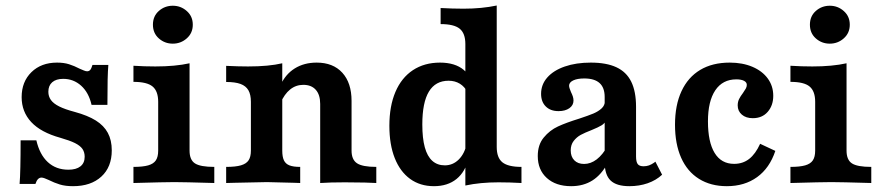

<svg xmlns="http://www.w3.org/2000/svg" viewBox="-20 -651 3138 683"><path d="M153.1 -10.8Q145.9 -14 139 -16.7Q132.2 -19.3 127.6 -19.3Q120.7 -19.3 115.2 -13.9Q109.8 -8.4 106.1 3.2H49.7Q51.6 -18.4 52.4 -57Q53.3 -95.5 53.3 -151.9H109.3Q120.9 -101.3 150.1 -74.3Q179.3 -47.3 223.3 -47.3Q251.1 -47.3 266.1 -59.2Q281.2 -71.1 281.2 -93.3Q281.2 -109.6 273.3 -121.2Q265.3 -132.7 246.8 -142Q228.3 -151.2 194.8 -160.8Q125.4 -180 91.2 -216.7Q57 -253.4 57 -305.5Q57 -360.2 91.8 -394.3Q126.6 -428.3 182.9 -428.3Q207.1 -428.3 225.6 -422.5Q244.1 -416.7 263.4 -406.6Q271 -403.4 278 -400.4Q285 -397.4 289.9 -397.4Q296.7 -397.4 301 -402.4Q305.3 -407.5 308.9 -419.9H365.4Q363.7 -400.6 362.9 -367.6Q362.1 -334.6 362.1 -278H305.7Q295.7 -321.8 268.6 -346.2Q241.5 -370.5 204.8 -370.5Q179.6 -370.5 165.8 -358.5Q152 -346.5 152 -324.6Q152 -307.9 161.2 -295.2Q170.3 -282.5 190.7 -272.3Q211 -262.1 245.8 -252.9Q292.1 -240.3 320.9 -222.3Q349.7 -204.2 363.6 -178.3Q377.6 -152.3 377.6 -116.2Q377.6 -56.6 340.4 -22.7Q303.3 11.3 239.8 11.3Q212.5 11.3 192.9 5.3Q173.2 -0.7 153.1 -10.8Z M542.7 -115.3V-288.8Q542.7 -326.7 522.9 -343.2Q503.1 -359.8 454.7 -359.8V-417.1Q494.1 -414.6 532.6 -414.6Q603.8 -414.6 654.3 -425.9V-115.3Q654.3 -82.3 673.5 -69.8Q692.7 -57.3 742.3 -57.3V0Q632.8 -3.2 600.2 -3.2Q567.6 -3.2 454.7 0V-57.3Q487.9 -57.3 507 -62.7Q526 -68.1 534.3 -80.4Q542.7 -92.7 542.7 -115.3ZM524 -563.2Q524 -593.4 545 -612Q566 -630.6 594.7 -630.6Q623.3 -630.6 644.5 -611.7Q665.8 -592.9 665.8 -563.2Q665.8 -533.4 644.5 -514.6Q623.3 -495.7 594.7 -495.7Q566 -495.7 545 -514.4Q524 -533 524 -563.2Z M872.5 -115.3V-288.8Q872.5 -314.6 863.6 -330Q854.7 -345.3 835.6 -352.4Q816.6 -359.4 784.5 -359.4V-416.7Q830.3 -414.6 862.4 -414.6Q936.2 -414.6 984.1 -425.9V-115.3Q984.1 -93.1 990 -80.6Q995.9 -68.1 1009.7 -62.7Q1023.5 -57.3 1047.9 -57.3V0L1025.4 -0.8Q948.2 -3.2 929.7 -3.2Q909.8 -3.2 814.4 -0.8L784.5 0V-57.3Q818.2 -57.3 837.2 -62.9Q856.3 -68.5 864.4 -80.9Q872.5 -93.2 872.5 -115.3ZM1059 -349.2Q1032.5 -349.2 1012.1 -332.7Q991.6 -316.3 977.8 -284.3L978 -348Q995.1 -386.6 1028.4 -407.5Q1061.6 -428.3 1106.4 -428.3Q1164.9 -428.3 1197.7 -392.3Q1230.6 -356.2 1230.6 -292.1V-115.3Q1230.6 -83.1 1250 -70.2Q1269.4 -57.3 1318.6 -57.3V0Q1298.7 -0.8 1278.1 -1.6L1206.2 -2.4Q1154.5 -2.4 1119 0V-281.3Q1119 -314 1103.3 -331.6Q1087.6 -349.2 1059 -349.2Z M1547.4 -565.3V-622.5Q1589.8 -620.1 1628.8 -620.1Q1693.7 -620.1 1747 -631.4V-128.2Q1747 -89.9 1767.2 -73.6Q1787.5 -57.3 1835 -57.3V0Q1793.3 -2.4 1753.6 -2.4Q1688.7 -2.4 1635.4 8.9V-494.3Q1635.4 -532.6 1615.2 -548.9Q1595 -565.3 1547.4 -565.3ZM1365.1 -203.5Q1365.1 -273.3 1386.6 -323.9Q1408.1 -374.4 1448.8 -401.4Q1489.6 -428.3 1545.3 -428.3Q1571.8 -428.3 1593.1 -421.8Q1614.3 -415.3 1629.5 -402.5Q1644.6 -389.7 1652.4 -371.1L1642.7 -323.1Q1633.1 -342.5 1615.8 -353.2Q1598.4 -363.8 1575.7 -363.8Q1529.1 -363.8 1505.7 -325.1Q1482.3 -286.4 1482.3 -208.2Q1482.3 -159.4 1491.1 -127.1Q1500 -94.8 1517.9 -78.8Q1535.9 -62.8 1562.4 -62.8Q1591 -62.8 1612 -83.7Q1633.1 -104.7 1640.3 -140.5L1646.6 -88Q1635.8 -40.2 1604.1 -14.4Q1572.4 11.3 1523.7 11.3Q1474.6 11.3 1439 -14.5Q1403.3 -40.4 1384.2 -88.6Q1365.1 -136.8 1365.1 -203.5Z M2131 -74V-306.1Q2131 -339.2 2112.9 -355.5Q2094.8 -371.9 2058.3 -371.9Q2033.6 -371.9 2019 -364.9Q2004.4 -357.8 2004.4 -346.1Q2004.4 -342 2006.6 -335.5Q2008.9 -328.9 2011.3 -323.2Q2015.2 -315.5 2017.7 -308Q2020.1 -300.6 2020.1 -293.4Q2020.1 -276.4 2005.3 -266Q1990.5 -255.7 1966.8 -255.7Q1938.2 -255.7 1921.5 -272.3Q1904.8 -288.8 1904.8 -317.2Q1904.8 -350.4 1926.9 -375.4Q1949 -400.5 1989.1 -414.4Q2029.2 -428.3 2081.6 -428.3Q2137.3 -428.3 2172.8 -411.7Q2208.4 -395.1 2225.5 -360.4Q2242.6 -325.7 2242.6 -270.9V-94.4Q2242.6 -75.1 2248.6 -67.3Q2254.6 -59.5 2269.2 -59.5Q2279.6 -59.5 2288.5 -62.6Q2297.3 -65.8 2306.3 -72L2311.4 -75.9L2335.3 -29.5Q2314 -9.6 2283.9 0.9Q2253.8 11.3 2218.9 11.3Q2172.9 11.3 2151.9 -9Q2131 -29.3 2131 -74ZM1893 -95.9Q1893 -136.1 1914.3 -161.8Q1935.5 -187.6 1965 -201.2Q1994.5 -214.8 2040.8 -229.1Q2073.1 -239.8 2090.7 -247.1Q2108.3 -254.5 2120.1 -265.4Q2131.8 -276.2 2131.8 -291.7L2136.2 -223.8Q2131.9 -212.5 2120.2 -205.3Q2108.5 -198.1 2084.4 -188.3Q2060.4 -179 2045.9 -171.2Q2031.4 -163.3 2020.8 -149.7Q2010.2 -136.1 2010.2 -115.8Q2010.2 -93.8 2022.9 -80.8Q2035.6 -67.8 2057.9 -67.8Q2081.1 -67.8 2102.5 -83.9Q2123.8 -100.1 2142.3 -133L2142.4 -72.1Q2119.8 -29.6 2087.6 -9.2Q2055.3 11.3 2011.8 11.3Q1957.4 11.3 1925.2 -17.8Q1893 -46.9 1893 -95.9Z M2381.2 -207.2Q2381.2 -277 2404.3 -326.6Q2427.3 -376.2 2470.8 -402.3Q2514.3 -428.3 2575.8 -428.3Q2621.3 -428.3 2656.5 -413.4Q2691.7 -398.4 2711.2 -371.7Q2730.7 -345 2730.7 -310.2Q2730.7 -275.8 2711 -253.2Q2691.4 -230.6 2657.9 -230.6Q2633.7 -230.6 2619 -243.2Q2604.2 -255.9 2604.2 -276Q2604.2 -288.6 2609.1 -298.6Q2614 -308.5 2623 -320.3Q2629.7 -329.9 2633.2 -336.2Q2636.6 -342.5 2636.6 -349.1Q2636.6 -358.3 2626.7 -363.5Q2616.7 -368.7 2599.4 -368.7Q2550.7 -368.7 2524.5 -329.8Q2498.4 -290.9 2498.4 -219.3Q2498.4 -145.8 2522.1 -107Q2545.8 -68.1 2591.4 -68.1Q2622.5 -68.1 2645 -85.7Q2667.6 -103.3 2684 -139.5L2738.1 -114.2Q2717.8 -53.2 2673.2 -20.9Q2628.6 11.3 2565.6 11.3Q2508.4 11.3 2466.6 -14.7Q2424.8 -40.8 2403 -89.9Q2381.2 -139.1 2381.2 -207.2Z M2879.8 -115.3V-288.8Q2879.8 -326.7 2860 -343.2Q2840.2 -359.8 2791.8 -359.8V-417.1Q2831.2 -414.6 2869.7 -414.6Q2940.9 -414.6 2991.4 -425.9V-115.3Q2991.4 -82.3 3010.6 -69.8Q3029.8 -57.3 3079.4 -57.3V0Q2969.9 -3.2 2937.3 -3.2Q2904.7 -3.2 2791.8 0V-57.3Q2825 -57.3 2844.1 -62.7Q2863.1 -68.1 2871.4 -80.4Q2879.8 -92.7 2879.8 -115.3ZM2861.1 -563.2Q2861.1 -593.4 2882.1 -612Q2903.1 -630.6 2931.8 -630.6Q2960.4 -630.6 2981.6 -611.7Q3002.9 -592.9 3002.9 -563.2Q3002.9 -533.4 2981.6 -514.6Q2960.4 -495.7 2931.8 -495.7Q2903.1 -495.7 2882.1 -514.4Q2861.1 -533 2861.1 -563.2Z"/></svg>

Font: Playfair Micro SmCond SmLight
Style: Regular
Weight: 360
Width: 4
Designer: Claus Eggers Sørensen
Foundry: Claus Eggers Sørensen
Version: Version 2.100;Glyphs 3.2 (3219)